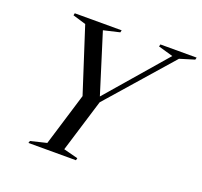

<svg xmlns="http://www.w3.org/2000/svg" viewBox="-122 -844 1033 983"><g transform="rotate(20 394.0 -352.5)"><path d="M668 -670 587.5 -693 590.5 -705H788L785 -693L705 -668.5L399.5 -320L311.5 -32.5L390 -12L387 0H128L132 -12L219 -33L306.5 -320L193 -671.5L121.5 -693L124 -705H379.5L376.5 -693L289 -672.5L394.5 -335.5L379.5 -336Z"/></g></svg>

Font: Newsreader 60pt
Style: Italic
Weight: 400
Italic angle: -17°
Designer: Hugues Gentile
Foundry: Production Type
Version: Version 1.003